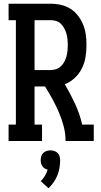

<svg xmlns="http://www.w3.org/2000/svg" viewBox="-20 -755 540 1028"><path d="M26 0V-88H65V-647H26V-735H253Q281 -735 308 -728.5Q335 -722 358 -707.5Q381 -693 398 -670.5Q415 -648 425.5 -622Q436 -596 439.5 -568.5Q443 -541 443 -514Q443 -482 438 -450Q433 -418 418.5 -389Q404 -360 380.5 -338Q357 -316 327 -304Q357 -253 382 -199Q407 -145 420 -88H482V0H331Q331 -40 321 -78.5Q311 -117 295.5 -153Q280 -189 261 -224Q242 -259 221 -292H165V-88H205V0ZM165 -380H253Q268 -380 282.5 -385.5Q297 -391 307.5 -401.5Q318 -412 325 -425.5Q332 -439 336 -453.5Q340 -468 341.5 -483.5Q343 -499 343 -514Q343 -529 341.5 -544Q340 -559 336 -573.5Q332 -588 325 -601.5Q318 -615 307.5 -626Q297 -637 282.5 -642Q268 -647 253 -647H165ZM240 253 198 215Q211 202 220.5 186.5Q230 171 235 153Q227 152 219.5 147Q212 142 207 135Q202 128 200 119.5Q198 111 198 103Q198 92 201 81.5Q204 71 211.5 64Q219 57 229 53.5Q239 50 250 50Q261 50 271 53.5Q281 57 288.5 64Q296 71 299 81.5Q302 92 302 103Q302 123 298.5 144Q295 165 287 184.5Q279 204 267 221Q255 238 240 253Z"/></svg>

Font: Iosevka Curly Slab Semibold
Style: Regular
Weight: 600
Monospace: yes
Designer: Belleve Invis
Foundry: Belleve Invis
Version: Version 22.1.2; ttfautohint (v1.8.4)